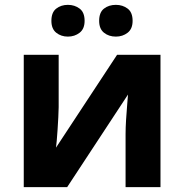

<svg xmlns="http://www.w3.org/2000/svg" viewBox="-20 -772 760 792"><path d="M222 -546V-330Q222 -313 220.5 -288Q219 -263 217.5 -237Q216 -211 214 -191Q212 -171 211 -163L463 -546H642V0H498V-218Q498 -245 500 -277.5Q502 -310 504.5 -338.5Q507 -367 508 -382L257 0H78V-546ZM192 -686Q192 -721 212 -736.5Q232 -752 260 -752Q288 -752 308.5 -736.5Q329 -721 329 -686Q329 -653 308.5 -637Q288 -621 260 -621Q232 -621 212 -637Q192 -653 192 -686ZM389 -686Q389 -721 409 -736.5Q429 -752 458 -752Q486 -752 506.5 -736.5Q527 -721 527 -686Q527 -653 506.5 -637Q486 -621 458 -621Q429 -621 409 -637Q389 -653 389 -686Z"/></svg>

Font: Noto IKEA Simplified Chinese
Style: Bold
Weight: 700
Designer: Monotype Design Team
Foundry: Monotype Imaging Inc.
Version: Version 1.100